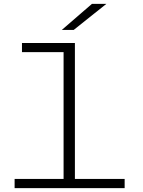

<svg xmlns="http://www.w3.org/2000/svg" viewBox="-20 -972 740 992"><path d="M55.5 0V-47.5H308.5V-702.5H93.5V-750H367V-47.5H624V0ZM361 -817.5H299.5L455 -952H529.5Z"/></svg>

Font: Trispace SemiExpanded ExtraLight
Style: Regular
Weight: 200
Width: 6
Designer: Tyler Finck
Foundry: Etcetera Type Company
Version: Version 1.210; ttfautohint (v1.8.3)